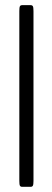

<svg xmlns="http://www.w3.org/2000/svg" viewBox="-20 -722 202 742"><path d="M65.9 0Q59.6 0 57.1 -4.2Q54.7 -8.3 54.7 -22.9V-679.2Q54.7 -693.8 57.1 -698Q59.6 -702.1 65.9 -702.1H98.1Q104.5 -702.1 106.9 -698Q109.4 -693.8 109.4 -679.2V-22.9Q109.4 -8.3 106.9 -4.2Q104.5 0 98.1 0Z"/></svg>

Font: BenchNine Light
Style: Regular
Weight: 300
Version: Version 1 ; ttfautohint (v0.92.18-e454-dirty) -l 8 -r 50 -G 